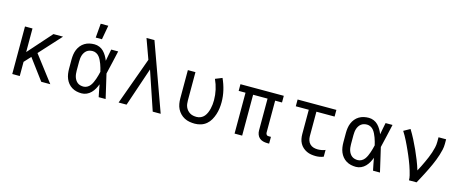

<svg xmlns="http://www.w3.org/2000/svg" viewBox="-41 -1388 4883 2028"><g transform="rotate(15 2400.0 -373.5)"><path d="M424 0 255 -227 189 -155V0H107V-520H189V-262L418 -520H523L307 -283L523 0Z M866 8Q838 8 811 2Q784 -4 760 -18.5Q736 -33 718.5 -54.5Q701 -76 690.5 -101.5Q680 -127 676 -154.5Q672 -182 672 -210V-310Q672 -338 676 -365.5Q680 -393 690.5 -418.5Q701 -444 718.5 -465.5Q736 -487 760 -501.5Q784 -516 811 -522Q838 -528 866 -528Q894 -528 920.5 -517Q947 -506 966.5 -486Q986 -466 1000.5 -441.5Q1015 -417 1025 -391Q1031 -423 1037 -455.5Q1043 -488 1050 -520H1126Q1111 -456 1097 -391.5Q1083 -327 1067 -263Q1083 -198 1097.5 -132Q1112 -66 1128 0H1052Q1045 -33 1038.5 -66.5Q1032 -100 1026 -134Q1016 -107 1002 -82Q988 -57 968 -36.5Q948 -16 921.5 -4Q895 8 866 8ZM866 -66Q887 -66 906.5 -76.5Q926 -87 939 -104Q952 -121 961 -141Q970 -161 977 -181Q984 -201 989.5 -221.5Q995 -242 1000 -263Q995 -283 989.5 -303.5Q984 -324 976.5 -343.5Q969 -363 960 -382Q951 -401 938 -417.5Q925 -434 906 -444Q887 -454 866 -454Q849 -454 832 -449.5Q815 -445 801.5 -434.5Q788 -424 778.5 -409Q769 -394 764 -378Q759 -362 757 -344.5Q755 -327 755 -310V-210Q755 -193 757 -175.5Q759 -158 764 -142Q769 -126 778.5 -111Q788 -96 801.5 -85.5Q815 -75 832 -70.5Q849 -66 866 -66ZM859 -600 872 -755H955L927 -600Z M1270 0 1457 -517 1429 -594Q1416 -629 1403.5 -664.5Q1391 -700 1378 -735H1465L1730 0H1643L1500 -423L1357 0Z M2104 8Q2075 8 2046 3Q2017 -2 1991 -15.5Q1965 -29 1944.5 -50Q1924 -71 1911 -97Q1898 -123 1893 -152Q1888 -181 1888 -210V-520H1971V-210Q1971 -191 1973.5 -172.5Q1976 -154 1983.5 -137Q1991 -120 2003.5 -106Q2016 -92 2032 -82.5Q2048 -73 2066.5 -69.5Q2085 -66 2104 -66Q2128 -66 2150 -76Q2172 -86 2187 -104Q2202 -122 2211.5 -144.5Q2221 -167 2226.5 -190Q2232 -213 2234.5 -236.5Q2237 -260 2237 -284Q2237 -341 2224.5 -397Q2212 -453 2188 -505L2263 -535Q2290 -476 2305 -412.5Q2320 -349 2320 -284Q2320 -250 2315.5 -216Q2311 -182 2300.5 -149.5Q2290 -117 2273 -87Q2256 -57 2230 -35Q2204 -13 2171 -2.5Q2138 8 2104 8Z M2918 8H2895Q2873 8 2850.5 2Q2828 -4 2811.5 -18.5Q2795 -33 2787 -54.5Q2779 -76 2779 -98V-447H2621V0H2538V-447H2463V-520H2937V-447H2862V-98Q2862 -92 2864 -85.5Q2866 -79 2870.5 -74Q2875 -69 2881.5 -67.5Q2888 -66 2895 -66H2918Z M3428 8Q3402 8 3376.5 4Q3351 0 3327.5 -11Q3304 -22 3284.5 -39.5Q3265 -57 3252.5 -80Q3240 -103 3235 -128.5Q3230 -154 3230 -180V-446H3088V-520H3512V-447H3313V-180Q3313 -157 3320 -134.5Q3327 -112 3343.5 -95.5Q3360 -79 3382.5 -72.5Q3405 -66 3428 -66Q3449 -66 3470.5 -70Q3492 -74 3511 -82V-8Q3492 0 3470.5 4Q3449 8 3428 8Z M3866 8Q3838 8 3811 2Q3784 -4 3760 -18.5Q3736 -33 3718.5 -54.5Q3701 -76 3690.5 -101.5Q3680 -127 3676 -154.5Q3672 -182 3672 -210V-310Q3672 -338 3676 -365.5Q3680 -393 3690.5 -418.5Q3701 -444 3718.5 -465.5Q3736 -487 3760 -501.5Q3784 -516 3811 -522Q3838 -528 3866 -528Q3894 -528 3920.5 -517Q3947 -506 3966.5 -486Q3986 -466 4000.5 -441.5Q4015 -417 4025 -391Q4031 -423 4037 -455.5Q4043 -488 4050 -520H4126Q4111 -456 4097 -391.5Q4083 -327 4067 -263Q4083 -198 4097.5 -132Q4112 -66 4128 0H4052Q4045 -33 4038.5 -66.5Q4032 -100 4026 -134Q4016 -107 4002 -82Q3988 -57 3968 -36.5Q3948 -16 3921.5 -4Q3895 8 3866 8ZM3866 -66Q3887 -66 3906.5 -76.5Q3926 -87 3939 -104Q3952 -121 3961 -141Q3970 -161 3977 -181Q3984 -201 3989.5 -221.5Q3995 -242 4000 -263Q3995 -283 3989.5 -303.5Q3984 -324 3976.5 -343.5Q3969 -363 3960 -382Q3951 -401 3938 -417.5Q3925 -434 3906 -444Q3887 -454 3866 -454Q3849 -454 3832 -449.5Q3815 -445 3801.5 -434.5Q3788 -424 3778.5 -409Q3769 -394 3764 -378Q3759 -362 3757 -344.5Q3755 -327 3755 -310V-210Q3755 -193 3757 -175.5Q3759 -158 3764 -142Q3769 -126 3778.5 -111Q3788 -96 3801.5 -85.5Q3815 -75 3832 -70.5Q3849 -66 3866 -66Z M4445 0Q4445 -27 4438.5 -52.5Q4432 -78 4424.5 -103.5Q4417 -129 4408 -154Q4399 -179 4389.5 -203.5Q4380 -228 4369.5 -252.5Q4359 -277 4348 -301.5Q4337 -326 4326 -349.5Q4315 -373 4303 -397Q4291 -421 4278 -444Q4265 -467 4251 -489L4321 -528Q4350 -481 4375.5 -431.5Q4401 -382 4424 -331Q4447 -280 4467.5 -228.5Q4488 -177 4504 -124Q4519 -151 4532.5 -178.5Q4546 -206 4559 -234Q4572 -262 4584 -290.5Q4596 -319 4605.5 -348Q4615 -377 4622 -407Q4629 -437 4629 -468V-520H4712V-468Q4712 -436 4705 -405Q4698 -374 4688.5 -344Q4679 -314 4667.5 -284.5Q4656 -255 4643 -226Q4630 -197 4616 -168.5Q4602 -140 4587.5 -111.5Q4573 -83 4558 -55.5Q4543 -28 4528 0Z"/></g></svg>

Font: Iosevka Extended
Style: Regular
Weight: 400
Width: 7
Monospace: yes
Designer: Belleve Invis
Foundry: Belleve Invis
Version: Version 32.5.0; ttfautohint (v1.8.4)